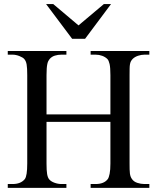

<svg xmlns="http://www.w3.org/2000/svg" viewBox="-20 -909 763 929"><path d="M418.5 0V-18.6H442.9Q483.4 -18.6 501.5 -42.5Q506.8 -49.8 510.5 -68.4Q514.2 -86.9 514.2 -117.7V-319.3H205.1V-117.7Q205.1 -84 208 -66.9Q210.9 -49.8 217.8 -41.5Q226.1 -31.2 243.2 -24.9Q260.3 -18.6 277.3 -18.6H301.3V0H17.6V-18.6H41.5Q80.6 -18.6 100.1 -42.5Q111.8 -58.1 111.8 -117.7V-545.4Q111.8 -563 111.1 -575.4Q110.4 -587.9 108.9 -596.7Q107.4 -605.5 104.7 -611.6Q102.1 -617.7 98.1 -622.6Q94.7 -627 88.1 -630.9Q81.5 -634.8 73.5 -637.9Q65.4 -641.1 57.1 -642.8Q48.8 -644.5 41.5 -644.5H17.6V-662.1H301.3V-644.5H277.3Q260.7 -644.5 245.6 -639.9Q230.5 -635.3 220.2 -623.5Q216.8 -619.6 213.9 -614Q210.9 -608.4 209 -599.4Q207 -590.3 206.1 -577.4Q205.1 -564.5 205.1 -545.4V-355.5H514.2V-545.4Q514.2 -581.5 510.3 -599.1Q506.3 -616.7 499.5 -623.5Q489.7 -633.3 474.6 -638.9Q459.5 -644.5 442.9 -644.5H418.5V-662.1H702.6V-644.5H678.7Q664.1 -644.5 647.9 -639.2Q631.8 -633.8 621.6 -623.5Q616.2 -617.7 613.3 -612.1Q610.4 -606.4 608.9 -598.1Q607.4 -589.8 607.2 -577.4Q606.9 -564.9 606.9 -545.4V-117.7Q606.9 -101.6 607.2 -89.8Q607.4 -78.1 608.6 -69.3Q609.9 -60.5 612.3 -54.2Q614.7 -47.9 618.7 -42.5Q627.4 -29.8 644.5 -24.2Q661.6 -18.6 678.7 -18.6H702.6V0ZM391.6 -721.2H329.1L203.1 -889.2H237.8L359.9 -786.1L482.4 -889.2H517.1Z"/></svg>

Font: Doulos SIL Eur
Style: Regular
Weight: 400
Designer: Walt Agee, Victor Gaultney, Peter Martin, Debbi Hosken, Becca Hirsbrunner
Foundry: SIL International
Version: Version 5.000